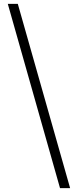

<svg xmlns="http://www.w3.org/2000/svg" viewBox="-20 -801 414 998"><path d="M344.5 177H292L20.5 -781H72.5Z"/></svg>

Font: Merriweather 120pt
Style: Regular
Weight: 400
Version: Version 2.100